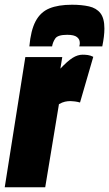

<svg xmlns="http://www.w3.org/2000/svg" viewBox="-40 -791 461 811"><path d="M223 -550 215 -501Q245 -533 266.5 -546.5Q288 -560 309 -560Q320 -560 331 -558.5Q342 -557 354 -551L298 -358Q288 -361 276.5 -362.5Q265 -364 258 -364Q246 -364 234.5 -361.5Q223 -359 209 -351L151 0H-20L67 -550ZM264 -771Q305 -771 336 -764Q367 -757 384 -735.5Q401 -714 401 -670Q401 -639 392 -595H295Q297 -602 297 -605Q297 -608 297 -611Q297 -625 285 -634.5Q273 -644 244 -644Q204 -644 193.5 -628.5Q183 -613 180 -595H84Q90 -663 110.5 -701.5Q131 -740 168.5 -755.5Q206 -771 264 -771Z"/></svg>

Font: Georama Condensed Black
Style: Italic
Weight: 900
Width: 3
Italic angle: -9°
Designer: Jean-Baptiste Levee
Foundry: Production Type
Version: Version 1.000